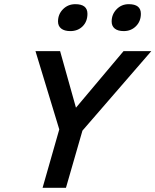

<svg xmlns="http://www.w3.org/2000/svg" viewBox="-20 -900 745 920"><path d="M572 -655H705L375 -274L296 0H184L264 -280L150 -655H268L344 -384ZM399 -834Q399 -797 376 -774Q353 -751 317 -751Q289 -751 273.5 -763Q258 -775 258 -797Q258 -832 282 -856Q306 -880 341 -880Q370 -880 384.5 -868.5Q399 -857 399 -834ZM655 -834Q655 -798 631.5 -774.5Q608 -751 573 -751Q545 -751 530 -763Q515 -775 515 -797Q515 -831 538.5 -855.5Q562 -880 597 -880Q626 -880 640.5 -868.5Q655 -857 655 -834Z"/></svg>

Font: Intel One Mono Medium
Style: Italic
Weight: 500
Italic angle: -16°
Monospace: yes
Designer: Fred Shallcrass
Foundry: Frere-Jones Type LLC
Version: Version 1.400;hotconv 1.1.0;makeotfexe 2.6.0;FJTRelease1.4